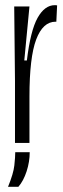

<svg xmlns="http://www.w3.org/2000/svg" viewBox="-20 -553 245 743"><path d="M38 0V-240L35 -528H94L74 -319H84Q98 -435 125.5 -484Q153 -533 192 -533Q198 -533 201 -532L198 -469H195Q146 -469 120 -400Q94 -331 94 -179V0ZM11 170Q32 119 35.5 87Q39 55 39 36H95Q95 73 83 110Q71 147 51 170Z"/></svg>

Font: Bricolage Grotesque 96pt Condensed ExtraLight
Style: Regular
Weight: 200
Width: 3
Designer: Mathieu Triay
Foundry: Atelier Triay
Version: Version 1.001; ttfautohint (v1.8.4.7-5d5b);gftools[0.9.33.de